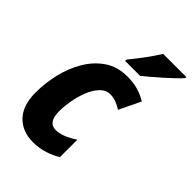

<svg xmlns="http://www.w3.org/2000/svg" viewBox="-228 -860 964 964"><g transform="rotate(45 254.0 -378.0)"><path d="M194 10Q118 10 72.5 -37.5Q27 -85 27 -176Q27 -242 42.5 -309Q58 -376 91 -432.5Q124 -489 175 -524Q226 -559 297 -559Q338 -559 372 -549.5Q406 -540 436 -521L381 -407Q363 -419 342 -427Q321 -435 300 -435Q268 -435 244.5 -410Q221 -385 206 -346.5Q191 -308 184 -267Q177 -226 177 -194Q177 -114 231 -114Q256 -114 284 -125Q312 -136 343 -157V-33Q315 -15 276 -2.5Q237 10 194 10ZM234 -617Q263 -652 291.5 -690.5Q320 -729 343 -766H508L507 -758Q496 -745 474 -724Q452 -703 426 -680Q400 -657 376.5 -637Q353 -617 339 -606H232Z"/></g></svg>

Font: Noto Sans Condensed ExtraBold
Style: Italic
Weight: 800
Width: 3
Italic angle: -12°
Designer: Monotype Design Team
Foundry: Monotype Imaging Inc.
Version: Version 2.013; ttfautohint (v1.8.4.7-5d5b)